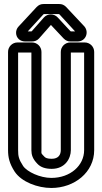

<svg xmlns="http://www.w3.org/2000/svg" viewBox="-20 -903 508 954"><path d="M398 -157C398 -81 330 -19 235 -19C179 -19 115 -49 95 -78C73 -112 70 -127 70 -157V-642H136V-157C136 -134 142 -114 165 -90C182 -71 208 -64 237 -64C303 -64 332 -115 332 -157V-642H398ZM401 -692H329C303 -692 282 -671 282 -645V-157C282 -135 271 -114 237 -114C214 -114 206 -119 201 -124C182 -144 186 -138 186 -157V-645C186 -671 165 -692 139 -692H67C41 -692 20 -671 20 -645V-157C20 -121 27 -90 53 -50C87 1 167 31 235 31C350 31 448 -47 448 -157V-645C448 -671 427 -692 401 -692ZM267 -816C249 -836 217 -837 198 -816L138 -748C137 -747 136 -747 136 -747H118L196 -832C197 -832 199 -833 199 -833H272C273 -833 275 -832 275 -832L353 -747H333C332 -747 330 -748 330 -748ZM233 -779 296 -712C307 -701 317 -697 331 -697H366C406 -697 424 -743 399 -772L309 -868C298 -879 288 -883 274 -883H197C183 -883 173 -879 162 -868L72 -771C55 -753 56 -724 74 -708C82 -701 93 -697 104 -697H138C152 -697 164 -701 174 -712Z"/></svg>

Font: DIN Rundschrift
Style: BreitKont
Weight: 400
Width: 7
Version: Version 1.027